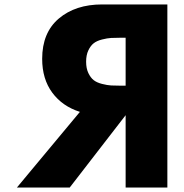

<svg xmlns="http://www.w3.org/2000/svg" viewBox="-20 -845 830 865"><path d="M734 -825H440Q320 -825 245 -761.5Q170 -698 170 -580Q170 -489 215.5 -427.5Q261 -366 340 -341L56 0H294L546 -326V0H734ZM546 -459H524Q498 -459 480.5 -460Q463 -461 439.5 -467Q416 -473 402 -484Q388 -495 378 -516Q368 -537 368 -567Q368 -597 378 -618Q388 -639 402 -650Q416 -661 439.5 -667Q463 -673 480.5 -674Q498 -675 524 -675H546Z"/></svg>

Font: Hussar
Style: BoldWeb
Weight: 700
Foundry: Cannot Into Space Fonts
Version: Version 2.00